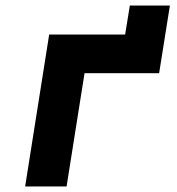

<svg xmlns="http://www.w3.org/2000/svg" viewBox="-20 -675 640 695"><path d="M71 0 158 -550H433L450 -655H595L556 -410H286L221 0Z"/></svg>

Font: JetBrains Mono NL ExtraBold
Style: Italic
Weight: 800
Italic angle: -9°
Monospace: yes
Designer: Philipp Nurullin, Konstantin Bulenkov
Foundry: JetBrains
Version: Version 2.305; ttfautohint (v1.8.4.7-5d5b)